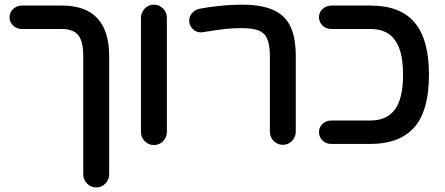

<svg xmlns="http://www.w3.org/2000/svg" viewBox="-20 -612 1927 832"><path d="M340.8 -368.2Q340.8 -438.5 315.4 -463.9Q293 -486.3 248 -486.3H75.2Q51.8 -486.3 35.2 -502.9Q21.5 -516.6 21.5 -537.1Q21.5 -559.6 37.6 -573.7Q53.7 -587.9 75.2 -587.9H248Q453.1 -587.9 453.1 -368.2V143.6Q453.1 166 436.5 183.6Q419.9 200.2 397 200.2Q374 200.2 357.4 183.6Q340.8 167 340.8 143.6Z M590.8 -40V-535.2Q590.8 -557.6 607.4 -575.2Q624 -591.8 647 -591.8Q669.9 -591.8 686.5 -575.2Q703.1 -558.6 703.1 -535.2V-40Q703.1 -17.6 686.5 0Q669.9 16.6 647 16.6Q624 16.6 607.4 0Q590.8 -16.6 590.8 -40Z M1149.4 -41V-368.2Q1149.4 -439.5 1124 -464.8Q1115.2 -473.6 1103.5 -478.5Q1077.1 -490.2 1026.4 -490.2Q991.2 -490.2 954.1 -486.3Q927.7 -483.4 860.4 -472.7Q855.5 -471.7 850.6 -471.7Q829.1 -471.7 814.5 -487.3Q799.8 -502 799.8 -521.5Q799.8 -543 815.4 -558.6Q827.1 -570.3 844.7 -574.2Q941.4 -591.8 1030.3 -591.8Q1156.2 -591.8 1210 -538.1Q1245.1 -502.9 1255.9 -440.4Q1261.7 -408.2 1261.7 -368.2V-41Q1261.7 -18.6 1245.1 -1Q1228.5 15.6 1205.6 15.6Q1182.6 15.6 1166 -1Q1149.4 -17.6 1149.4 -41Z M1838.9 -288.1Q1838.9 -123 1766.6 -50.8Q1703.1 11.7 1585 11.7H1416Q1392.6 11.7 1377.4 -3.4Q1362.3 -18.6 1362.3 -39.1Q1362.3 -61.5 1378.9 -76.2Q1394.5 -89.8 1416 -89.8H1585Q1656.2 -89.8 1691.4 -137.7Q1726.6 -185.5 1726.6 -288.1Q1726.6 -406.2 1679.7 -452.1Q1646.5 -486.3 1585 -486.3H1416Q1392.6 -486.3 1377.4 -501.5Q1362.3 -516.6 1362.3 -537.1Q1362.3 -559.6 1378.4 -573.7Q1394.5 -587.9 1416 -587.9H1585Q1714.8 -587.9 1776.9 -514.2Q1838.9 -440.4 1838.9 -288.1Z"/></svg>

Font: FakePearl
Style: SemiBold
Weight: 400
Version: Version 1.2